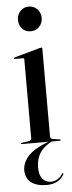

<svg xmlns="http://www.w3.org/2000/svg" viewBox="-58 -668 337 899"><g transform="rotate(-5 110.5 -218.0)"><path d="M112.5 -522.5Q88.5 -522.5 73 -539.2Q57.5 -556 57.5 -580.5Q57.5 -605 73.2 -621.8Q89 -638.5 112.5 -638.5Q137.5 -638.5 153.2 -621.5Q169 -604.5 169 -580.5Q169 -556 153 -539.2Q137 -522.5 112.5 -522.5ZM159.5 -437V-25.5Q159.5 -13 171.5 -11L203 -6.5Q208 -6 208 -3Q208 0 204 0H166Q126.5 20 108.8 48.5Q91 77 91 115.5Q91 151.5 105.8 169.5Q120.5 187.5 146 187.5Q163 187.5 177.8 178Q192.5 168.5 199.5 155.5Q202 151 205 152.5Q208 154 205.5 159Q198 175.5 177 188.2Q156 201 124.5 201Q77.5 201 51.5 180.8Q25.5 160.5 25.5 123.5Q25.5 88.5 53.2 57.2Q81 26 149.5 0H24.5Q21.5 0 21.5 -3Q21.5 -5 25.5 -6L59 -11Q71 -13 71 -25V-394.5Q71 -400 65 -400H26Q22.5 -400 22.5 -403Q22.5 -405 26.5 -407L146.5 -440.5Q152.5 -442 155 -442Q159.5 -442 159.5 -437Z"/></g></svg>

Font: Fraunces 144pt S000
Style: Regular
Weight: 400
Version: Version 1.000; ttfautohint (v1.8.3)